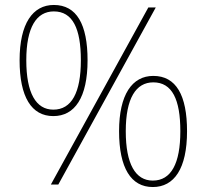

<svg xmlns="http://www.w3.org/2000/svg" viewBox="-20 -810 833 774"><path d="M195 -342C281 -342 333 -416 333 -567C333 -712 289 -790 197 -790C112 -790 59 -715 59 -567C59 -419 107 -342 195 -342ZM185 -66H215L608 -780H578ZM195 -368C125 -368 86 -435 86 -567C86 -700 127 -764 197 -764C273 -764 306 -695 306 -567C306 -437 269 -368 195 -368ZM596 -56C682 -56 734 -130 734 -281C734 -426 690 -504 598 -504C513 -504 460 -429 460 -281C460 -133 508 -56 596 -56ZM596 -82C526 -82 487 -149 487 -281C487 -414 528 -478 598 -478C674 -478 707 -409 707 -281C707 -151 670 -82 596 -82Z"/></svg>

Font: Noto Sans Malayalam UI Thin
Style: Regular
Weight: 100
Designer: Jelle Bosma - Monotype Design Team
Foundry: Monotype Imaging Inc.
Version: Version 2.104